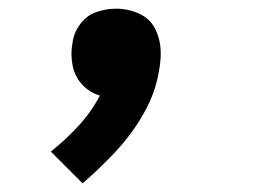

<svg xmlns="http://www.w3.org/2000/svg" viewBox="-20 -217 616 442"><path d="M170 205Q211 170 248 130Q285 90 311.5 43Q338 -4 346 -54Q350 -75 350 -94Q350 -95 350 -95Q350 -95 350 -95Q350 -123 338.5 -148Q327 -173 301.5 -185Q276 -197 247 -197Q225 -197 202.5 -189.5Q180 -182 165 -162Q150 -142 147 -119Q142 -93 147 -67Q152 -41 169 -22.5Q186 -4 210 3Q190 41 160.5 73Q131 105 97 132Z"/></svg>

Font: Iosevka Sparkle XBdObl
Style: Regular
Weight: 800
Italic angle: -9°
Designer: Belleve Invis
Foundry: Belleve Invis
Version: Version 4.5.0; ttfautohint (v1.8.3)